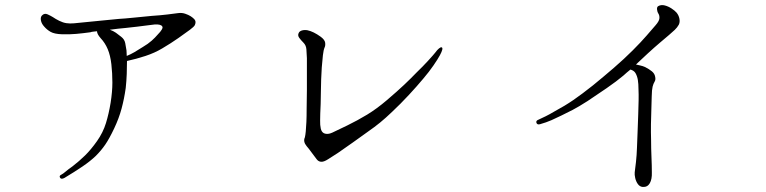

<svg xmlns="http://www.w3.org/2000/svg" viewBox="-20 -722 3040 762"><path d="M478 -611Q499 -613 523 -616Q547 -619 566.5 -621.5Q586 -624 595 -625Q619 -626 624 -617Q627 -613 622 -604.5Q617 -596 607 -586Q596 -573 582 -560.5Q568 -548 546 -535Q529 -524 513.5 -515Q498 -506 483 -500Q483 -506 482.5 -512Q482 -518 482 -522Q480 -536 477 -551Q474 -566 461 -576Q450 -585 440 -592Q430 -599 416 -604Q432 -606 448 -608Q464 -610 478 -611ZM226 -586Q255 -585 282.5 -587.5Q310 -590 339 -594Q344 -596 351 -596.5Q358 -597 365 -598Q365 -587 379 -571Q397 -552 407.5 -527Q418 -502 422 -467Q426 -431 426 -394.5Q426 -358 419 -314Q412 -271 400.5 -233.5Q389 -196 365 -162Q341 -128 317.5 -105Q294 -82 268 -62Q252 -51 241 -41.5Q230 -32 222 -28Q214 -24 218.5 -16.5Q223 -9 236 -16Q276 -40 307 -61Q338 -82 360 -103Q382 -125 398 -148.5Q414 -172 433 -212Q452 -252 462.5 -291Q473 -330 479 -373Q482 -401 483 -428.5Q484 -456 484 -480Q521 -488 557.5 -500Q594 -512 624 -530Q658 -550 688 -571Q718 -592 734 -604Q750 -616 753 -622Q756 -628 756 -634Q756 -641 750 -647Q744 -653 736 -658Q728 -663 715 -667.5Q702 -672 687 -670Q673 -668 644 -664.5Q615 -661 583 -659Q551 -656 511.5 -652Q472 -648 452 -647Q418 -644 385 -640.5Q352 -637 309 -633Q289 -631 273.5 -629.5Q258 -628 244 -630Q230 -632 215 -639.5Q200 -647 190 -654Q182 -659 169 -665Q156 -671 146 -660Q140 -653 142.5 -640.5Q145 -628 155 -617Q166 -604 181 -595.5Q196 -587 226 -586Z M1733 -534Q1730 -536 1722.5 -530Q1715 -524 1708 -514Q1701 -505 1679.5 -481.5Q1658 -458 1634 -435Q1611 -411 1584 -385.5Q1557 -360 1516 -325Q1475 -290 1437 -267Q1399 -244 1358 -224Q1317 -204 1298.5 -195.5Q1280 -187 1266 -193Q1256 -198 1253 -212Q1250 -226 1250.5 -243Q1251 -260 1251 -271Q1253 -305 1253.5 -357Q1254 -409 1257 -454Q1259 -481 1261.5 -502.5Q1264 -524 1268 -533Q1272 -541 1270.5 -552.5Q1269 -564 1253 -576Q1224 -597 1200 -602Q1188 -604 1178 -601Q1168 -598 1165 -590Q1161 -581 1167.5 -572Q1174 -563 1184 -553Q1195 -542 1196 -526Q1197 -510 1198 -491Q1198 -472 1198 -440Q1198 -408 1198 -365Q1197 -322 1197 -290.5Q1197 -259 1196 -238Q1194 -193 1190 -177Q1182 -160 1197 -142Q1205 -133 1216.5 -117Q1228 -101 1236 -91Q1243 -81 1254 -80Q1265 -79 1282 -90Q1300 -101 1321 -115Q1342 -129 1381 -157Q1415 -182 1441 -200Q1467 -218 1489 -236Q1511 -254 1536 -278Q1570 -310 1602.5 -345Q1635 -380 1660 -410Q1683 -437 1700.5 -462.5Q1718 -488 1726 -503Q1741 -531 1733 -534Z M2123 -229Q2148 -236 2168.5 -245Q2189 -254 2209 -264Q2230 -274 2253 -286Q2276 -298 2312 -321Q2347 -344 2387.5 -372Q2428 -400 2454 -422Q2461 -428 2467.5 -434Q2474 -440 2482 -446Q2496 -442 2502 -432Q2509 -420 2511.5 -404.5Q2514 -389 2514 -368Q2515 -347 2514.5 -324Q2514 -301 2513 -269Q2512 -236 2510.5 -200.5Q2509 -165 2508 -136Q2507 -106 2504 -79Q2501 -52 2499 -38Q2498 -29 2501 -15.5Q2504 -2 2511.5 8.5Q2519 19 2531 20Q2550 21 2559 5Q2568 -11 2567 -38Q2567 -65 2565.5 -99.5Q2564 -134 2564 -166Q2563 -198 2563.5 -230Q2564 -262 2565 -286Q2566 -312 2566.5 -339Q2567 -366 2570 -378Q2573 -390 2578 -398Q2583 -406 2580 -418Q2578 -430 2567 -439Q2556 -448 2540 -456Q2531 -460 2521.5 -462Q2512 -464 2504 -466Q2516 -477 2528 -488.5Q2540 -500 2551 -510Q2576 -533 2599 -552.5Q2622 -572 2635 -583Q2648 -594 2658 -603.5Q2668 -613 2674 -624Q2679 -634 2676.5 -647.5Q2674 -661 2665 -672Q2658 -680 2645 -688.5Q2632 -697 2618 -700.5Q2604 -704 2593 -698Q2587 -695 2587.5 -685.5Q2588 -676 2593 -668Q2598 -660 2597 -649Q2596 -638 2582 -622Q2568 -606 2546.5 -581Q2525 -556 2491 -522Q2457 -488 2416.5 -453Q2376 -418 2333 -383Q2289 -348 2255.5 -325Q2222 -302 2181 -280Q2159 -267 2145.5 -260.5Q2132 -254 2117 -247Q2106 -243 2109 -234.5Q2112 -226 2123 -229Z"/></svg>

Font: Hannari
Style: Regular
Weight: 400
Version: Version 1.12